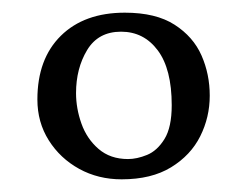

<svg xmlns="http://www.w3.org/2000/svg" viewBox="-20 -641 389 303"><path d="M39 -484Q39 -548 76 -584.5Q113 -621 177 -621Q226 -621 255.5 -602Q285 -583 298 -553.5Q311 -524 311 -490Q311 -456 296 -426Q281 -396 250 -377Q219 -358 172 -358Q135 -358 105 -374.5Q75 -391 57 -419.5Q39 -448 39 -484ZM171 -591Q135 -591 117.5 -562Q100 -533 100 -494Q100 -470 108.5 -446Q117 -422 135.5 -406Q154 -390 182 -390Q196 -390 212 -396.5Q228 -403 239.5 -421.5Q251 -440 251 -475Q251 -532 229 -561.5Q207 -591 171 -591Z"/></svg>

Font: Libertinus Serif SemiBold
Style: Regular
Weight: 600
Designer: Philipp H. Poll, Khaled Hosny
Foundry: Caleb Maclennan
Version: Version 7.051;RELEASE